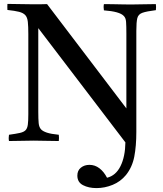

<svg xmlns="http://www.w3.org/2000/svg" viewBox="-20 -721 833 983"><path d="M528 189Q573 178 597 129.5Q621 81 622 8L176 -577V-149Q176 -111 178 -90.5Q180 -70 190 -59Q199 -49 220 -42Q241 -35 281 -31Q283 -15 281 1Q251 1 214.5 0Q178 -1 153 -1Q128 -1 91.5 0Q55 1 26 1Q23 -14 26 -31Q62 -36 82 -40.5Q102 -45 111 -54.5Q120 -64 122.5 -83Q125 -102 125 -136V-546Q125 -586 122.5 -609Q120 -632 109.5 -643.5Q99 -655 77.5 -660.5Q56 -666 18 -670Q17 -685 18 -701Q49 -701 84 -700Q119 -699 154 -699Q159 -699 181.5 -699Q204 -699 221 -700L627 -166V-550Q627 -588 625.5 -609Q624 -630 613 -640Q592 -662 512 -668Q509 -685 512 -700Q531 -700 557.5 -699.5Q584 -699 609 -698.5Q634 -698 650 -698Q675 -698 712 -699Q749 -700 778 -700Q780 -685 778 -669Q730 -663 709 -655.5Q688 -648 683 -628Q678 -608 678 -563V-46Q678 27 667.5 81Q657 135 625 175Q597 209 556.5 225.5Q516 242 474 242Q434 242 405 227Q376 212 376 178Q376 152 394 137.5Q412 123 438 123Q466 123 489 140.5Q512 158 528 189Z"/></svg>

Font: Castoro
Style: Regular
Weight: 400
Designer: John Hudson
Foundry: Tiro Typeworks Ltd.
Version: Version 2.04